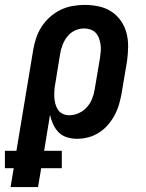

<svg xmlns="http://www.w3.org/2000/svg" viewBox="-74 -558 594 783"><path d="M-31 205 -18 128H-54V57H-7L61 -352Q65 -377 73 -401.5Q81 -426 95 -448Q109 -470 129 -488Q149 -506 172.5 -517.5Q196 -529 221.5 -533.5Q247 -538 271 -538Q300 -538 328.5 -532Q357 -526 380 -511Q403 -496 419 -473Q435 -450 442 -423Q449 -396 448.5 -366.5Q448 -337 444 -308L422 -178Q418 -155 411.5 -132.5Q405 -110 393.5 -88.5Q382 -67 366 -48.5Q350 -30 329.5 -17Q309 -4 286 2Q263 8 240 8Q218 8 198 1.5Q178 -5 164.5 -19Q151 -33 142.5 -51.5Q134 -70 130 -90L106 57H178V128H94L81 205ZM208 -88Q228 -88 247 -96.5Q266 -105 280 -120.5Q294 -136 301.5 -155Q309 -174 312 -193L334 -323Q336 -337 337 -350.5Q338 -364 336 -377Q334 -390 329.5 -402.5Q325 -415 316.5 -424Q308 -433 295.5 -437.5Q283 -442 269 -442Q250 -442 231.5 -433.5Q213 -425 200.5 -409Q188 -393 181 -374.5Q174 -356 171 -337L152 -220Q149 -205 148 -191Q147 -177 147.5 -163Q148 -149 151.5 -135.5Q155 -122 162 -111Q169 -100 181.5 -94Q194 -88 208 -88Z"/></svg>

Font: Iosevka Curly Oblique
Style: Bold
Weight: 700
Italic angle: -9°
Monospace: yes
Designer: Belleve Invis
Foundry: Belleve Invis
Version: Version 11.1.0; ttfautohint (v1.8.3)